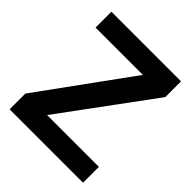

<svg xmlns="http://www.w3.org/2000/svg" viewBox="-195 -839 967 967"><g transform="rotate(45 289.0 -355.0)"><path d="M28 0V-112L380 -597H43V-710H539V-598L182 -113H551V0Z"/></g></svg>

Font: Geist SemBd
Style: Regular
Weight: 400
Designer: Basement.studio, Andrés Briganti, Mateo Zaragoza
Foundry: Basement.studio, Vercel, Andrés Briganti, Guido Ferreyra, Mateo Zaragoza
Version: Version 1.401